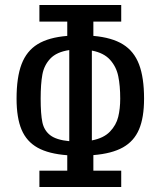

<svg xmlns="http://www.w3.org/2000/svg" viewBox="-20 -745 640 765"><path d="M463 -659H352V-602Q426 -595.5 470 -568.2Q514 -541 534 -488.5Q554 -436 554 -352Q554 -276.5 534 -229.5Q514 -182.5 470 -157.8Q426 -133 352 -127V-65H463V0H137V-65H248V-126.5Q174 -132 130 -156.5Q86 -181 66 -228.2Q46 -275.5 46 -352Q46 -437 66 -489.5Q86 -542 130 -569Q174 -596 248 -602V-659H137V-725H463ZM256 -182.5V-545.5Q205.5 -538 180.5 -511.5Q155.5 -485 148.8 -447.8Q142 -410.5 142 -352Q142 -290.5 148.8 -258Q155.5 -225.5 179.8 -206.5Q204 -187.5 256 -182.5ZM459 -352Q459 -403.5 451.2 -441.2Q443.5 -479 418.5 -506.8Q393.5 -534.5 346 -543.5V-185.5Q393 -194.5 418 -220.5Q443 -246.5 451 -279.2Q459 -312 459 -352Z"/></svg>

Font: JuliaMono
Style: Regular
Weight: 400
Monospace: yes
Designer: cormullion
Foundry: corm
Version: Version 0.055; ttfautohint (v1.8.4)